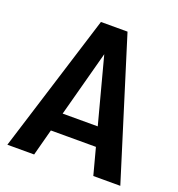

<svg xmlns="http://www.w3.org/2000/svg" viewBox="-123 -768 805 869"><g transform="rotate(20 279.5 -333.5)"><path d="M422 0 388 -128H171L137 0H8L216 -667H344L552 0ZM195 -218H364L280 -535Z"/></g></svg>

Font: Epunda Sans SemiBold
Style: Regular
Weight: 600
Designer: Simon Atzbach
Foundry: typofactur
Version: Version 2.204; ttfautohint (v1.8.4.7-5d5b)